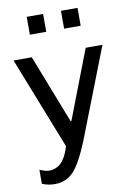

<svg xmlns="http://www.w3.org/2000/svg" viewBox="-99 -792 710 1038"><g transform="rotate(-10 256.0 -272.5)"><path d="M213 -731V-633H123V-731ZM402 -731V-633H311V-731ZM112 -511 259 -134H263L408 -511H500L309 -20Q259 103 218 144.5Q177 186 117 186Q80 186 47 172V95Q80 109 97 109Q138 109 165.5 81.5Q193 54 211 -5L12 -511Z"/></g></svg>

Font: Chivo
Style: Regular
Weight: 400
Designer: Hector Gatti
Foundry: Omnibus-Type
Version: Version 1.007;PS 001.007;hotconv 1.0.88;makeotf.lib2.5.64775